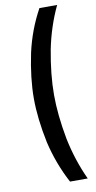

<svg xmlns="http://www.w3.org/2000/svg" viewBox="-106 -824 535 1068"><g transform="rotate(-10 161.5 -290.0)"><path d="M299 -780H199Q138 -669 110 -543Q81 -404 81 -290Q81 -177 110 -38Q139 87 199 200H299Q247 88 221 -38Q195 -177 195 -290Q195 -404 221 -543Q246 -668 299 -780Z"/></g></svg>

Font: NM-font
Style: Medium
Weight: 500
Designer: ""
Foundry: ""
Version: ""